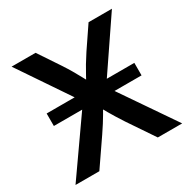

<svg xmlns="http://www.w3.org/2000/svg" viewBox="-162 -883 1031 1039"><g transform="rotate(-30 353.5 -364.0)"><path d="M78.1 -335V-413.1H626V-335ZM20 0 314.5 -419.9V-322.3L40.5 -727.5H190.4L279.3 -594.2Q299.8 -563 314.5 -537.6Q329.1 -512.2 342.3 -488Q355.5 -463.9 370.1 -436.5H338.9Q354 -463.4 367.2 -487.8Q380.4 -512.2 395.5 -537.6Q410.6 -563 431.2 -594.2L521.5 -727.5H667.5L397 -329.1V-422.9L686.5 0H534.2L423.8 -163.6Q405.8 -191.4 392.6 -212.6Q379.4 -233.9 367.7 -254.2Q356 -274.4 342.3 -298.8H364.3Q351.1 -274.9 339.1 -254.6Q327.1 -234.4 313.7 -212.9Q300.3 -191.4 281.2 -163.6L168.9 0Z"/></g></svg>

Font: Inter 20pt SemiBold
Style: Regular
Weight: 600
Version: Version 4.001;git-66647c0bb